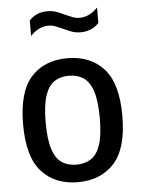

<svg xmlns="http://www.w3.org/2000/svg" viewBox="-55 -815 637 868"><g transform="rotate(-5 264.0 -381.0)"><path d="M264 10Q160.5 10 99.8 -56.5Q39 -123 39 -271Q39 -419 99.2 -485.8Q159.5 -552.5 264 -552.5Q368.5 -552.5 429 -485.5Q489.5 -418.5 489.5 -271.5Q489.5 -124 428.8 -57Q368 10 264 10ZM264 -69.5Q302 -69.5 329.8 -87.2Q357.5 -105 372.2 -148.5Q387 -192 387 -269.5Q387 -349 372 -393.2Q357 -437.5 329.5 -455.2Q302 -473 264 -473Q226.5 -473 199 -455.5Q171.5 -438 156.5 -394.2Q141.5 -350.5 141.5 -272.5Q141.5 -193.5 156.2 -149.2Q171 -105 198.5 -87.2Q226 -69.5 264 -69.5ZM334.5 -664Q312.5 -664 293.2 -671.2Q274 -678.5 256 -687Q239.5 -694.5 224 -700.5Q208.5 -706.5 192.5 -706.5Q147 -706.5 110 -667V-737Q142 -772 193.5 -772Q215.5 -772 234.8 -764.8Q254 -757.5 272 -749Q288.5 -741.5 304 -735.5Q319.5 -729.5 335.5 -729.5Q381 -729.5 418 -769V-699Q386 -664 334.5 -664Z"/></g></svg>

Font: Encode Sans SemiCondensed SemiCondensed Medium
Style: Regular
Weight: 500
Width: 4
Designer: Multiple Designers
Foundry: Impallari Type
Version: Version 3.000; ttfautohint (v1.8.3) -l 8 -r 50 -G 200 -x 14 